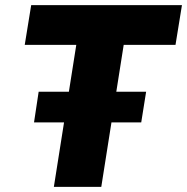

<svg xmlns="http://www.w3.org/2000/svg" viewBox="-20 -725 726 745"><path d="M189 0 276 -551H76L101 -705H686L661 -551H460L373 0ZM112 -250 130 -369H547L528 -250Z"/></svg>

Font: Nunito Sans 7pt SemiCondensed Black
Style: Italic
Weight: 900
Width: 4
Italic angle: -9°
Designer: Vernon Adams
Foundry: Vernon Adams
Version: Version 3.101;gftools[0.9.27]